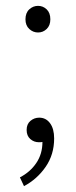

<svg xmlns="http://www.w3.org/2000/svg" viewBox="-20 -481 259 656"><path d="M110 -370Q93 -370 80 -382Q67 -394 67 -415Q67 -437 80 -449Q93 -461 110 -461Q127 -461 139.5 -449Q152 -437 152 -415Q152 -394 139.5 -382Q127 -370 110 -370ZM62 155 48 125Q83 107 104 76Q125 45 125 4Q121 5 113 5Q96 5 83.5 -6Q71 -17 71 -37Q71 -57 84 -68Q97 -79 114 -79Q137 -79 151 -60Q165 -41 165 -8Q165 47 136 89Q107 131 62 155Z"/></svg>

Font: hySource Sans Pro Light
Style: Regular
Weight: 300
Designer: Paul D. Hunt
Foundry: Adobe Systems Incorporated
Version: Version 2.021;PS 2.000;hotconv 1.0.86;makeotf.lib2.5.63406